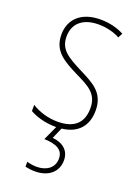

<svg xmlns="http://www.w3.org/2000/svg" viewBox="-148 -600 652 903"><g transform="rotate(20 178.0 -148.5)"><path d="M258 145C258 99 228 69 172 63L196 8C278 -1 318 -52 318 -126C318 -218 256 -245 183 -282C114 -318 70 -342 70 -407C70 -476 119 -512 193 -512C232 -512 273 -502 300 -486L312 -509C281 -526 239 -537 194 -537C95 -537 44 -482 44 -408C44 -324 102 -294 177 -256C245 -223 291 -200 291 -128C291 -57 252 -16 167 -16C119 -16 73 -30 37 -53V-22C64 -6 111 10 167 10H170L137 82C196 84 233 100 233 145C233 192 195 217 147 217C131 217 113 214 98 210V234C113 238 131 240 147 240C214 240 258 203 258 145Z"/></g></svg>

Font: Noto Sans Thai Looped Condensed Thin
Style: Regular
Weight: 100
Width: 3
Designer: Sasikarn Vongin, Ben Mitchell
Foundry: The Fontpad Ltd
Version: Version 1.001